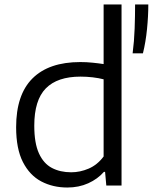

<svg xmlns="http://www.w3.org/2000/svg" viewBox="-20 -828 682 857"><path d="M280.5 9Q216 9 164.2 -18.2Q112.5 -45.5 82.2 -104.8Q52 -164 52 -260Q52 -405.5 125.2 -478.2Q198.5 -551 338.5 -551Q366.5 -551 393.2 -548.2Q420 -545.5 442.5 -542V-808H522.5V0H454.5L449 -61H444Q416 -29 374 -10Q332 9 280.5 9ZM298 -59Q337.5 -59 376 -75.5Q414.5 -92 442.5 -129.5V-474Q421.5 -479.5 394.2 -482.8Q367 -486 339.5 -486Q236 -486 184.5 -433.5Q133 -381 133 -267Q133 -189 153.8 -143.5Q174.5 -98 211.5 -78.5Q248.5 -59 298 -59ZM572 -590Q579 -644 581 -701Q583 -758 583 -808H642Q642 -755.5 636.2 -698Q630.5 -640.5 618 -590Z"/></svg>

Font: Encode Sans Semi Expanded
Style: Regular
Weight: 400
Width: 6
Designer: Multiple Designers
Foundry: Impallari Type
Version: Version 3.000; ttfautohint (v1.8.3) -l 8 -r 50 -G 200 -x 14 